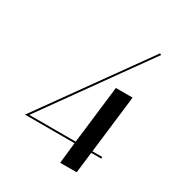

<svg xmlns="http://www.w3.org/2000/svg" viewBox="-148 -598 739 796"><g transform="rotate(30 222.0 -200.0)"><path d="M395 -8V0H347L335 100H256L267 0H30L388 -500L395 -496Q247 -290 46 -8H268L301 -284H381L348 -8Z"/></g></svg>

Font: Italiana
Style: Regular
Weight: 400
Designer: Santiago Orozco
Foundry: Santiago Orozco
Version: Version 001.001